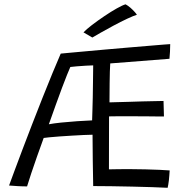

<svg xmlns="http://www.w3.org/2000/svg" viewBox="-20 -856 866 890"><path d="M757 14.5Q728 13 684.8 11.5Q641.5 10 592.5 9Q543.5 8 496.2 7.2Q449 6.5 412 6.5Q411 -52 410 -112.8Q409 -173.5 409 -231.5Q393.5 -231.5 367.8 -230.2Q342 -229 312.5 -227.2Q283 -225.5 255.5 -223.5Q228 -221.5 208 -219.5Q188 -217.5 182.5 -216.5Q167 -174 151.8 -131Q136.5 -88 124.5 -51.5Q112.5 -15 105.5 8Q97.5 8 86 7.8Q74.5 7.5 62.5 6.8Q50.5 6 39.8 5.2Q29 4.5 22 4Q30.5 -19 46.5 -62.5Q62.5 -106 83.8 -162Q105 -218 129 -280Q153 -342 177.2 -403Q201.5 -464 223.2 -516.8Q245 -569.5 261.5 -607.5Q267 -608 296.2 -610.8Q325.5 -613.5 369.8 -617.5Q414 -621.5 466 -626.2Q518 -631 569.8 -635.2Q621.5 -639.5 665.2 -643.2Q709 -647 737 -649.2Q765 -651.5 769 -651.5Q769 -632 768 -616.8Q767 -601.5 765.5 -583.5L491 -562Q490 -549 489.2 -524.2Q488.5 -499.5 488.2 -471.5Q488 -443.5 487.8 -419Q487.5 -394.5 487.5 -381.5Q498.5 -382 523 -382.5Q547.5 -383 578.5 -384Q609.5 -385 641 -386Q672.5 -387 698.2 -387.2Q724 -387.5 738 -388L740 -316Q732.5 -316 708.2 -316.2Q684 -316.5 650.8 -316.8Q617.5 -317 583.8 -317Q550 -317 523.2 -317Q496.5 -317 485.5 -316.5Q485.5 -257 485.2 -193.8Q485 -130.5 485 -71Q503.5 -71.5 531.8 -71.8Q560 -72 582.5 -72Q617.5 -72 653.2 -71Q689 -70 719.2 -68.8Q749.5 -67.5 766.5 -66Q766 -56 765 -43.8Q764 -31.5 762.8 -19.8Q761.5 -8 759.8 1Q758 10 757 14.5ZM206.5 -280Q227 -284 263 -287.8Q299 -291.5 338 -294.2Q377 -297 407 -298Q407.5 -320.5 408.5 -347.2Q409.5 -374 410 -405.2Q410.5 -436.5 411 -473.5Q411.5 -510.5 412 -553Q399.5 -553 377.8 -551.5Q356 -550 335.5 -548.5Q315 -547 306 -545.5Q301 -534.5 291 -509.8Q281 -485 267.8 -449.8Q254.5 -414.5 239 -371.2Q223.5 -328 206.5 -280ZM562 -836Q574 -829.5 585 -819.8Q596 -810 604 -801Q612 -792 614.5 -787.5Q599 -783 569.2 -769Q539.5 -755 506.2 -737.2Q473 -719.5 446 -704Q419 -688.5 408 -682L367 -706Q380 -720 406.5 -740.2Q433 -760.5 463.8 -781.2Q494.5 -802 521.2 -817Q548 -832 562 -836Z"/></svg>

Font: Grandstander Thin Light
Style: Regular
Weight: 300
Version: Version 1.200